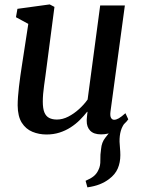

<svg xmlns="http://www.w3.org/2000/svg" viewBox="-20 -584 628 848"><path d="M366 243.5 358 214.5Q380.5 205 393.8 194.2Q407 183.5 414.5 167Q424 148.5 423.2 123.8Q422.5 99 426.5 73.5Q429 44.5 445 24.5Q461 4.5 472.5 -10.5L537 -48.5Q520 -28.5 513.8 -6.8Q507.5 15 508 42Q508.5 55 510 70.8Q511.5 86.5 511.5 101Q511.5 133.5 500.2 160Q489 186.5 461.5 207Q443 221 420.2 230Q397.5 239 366 243.5ZM185.5 10Q152 10 123 -2Q94 -14 76.2 -42Q58.5 -70 58 -118.5Q58 -135.5 59.5 -156.5Q61 -177.5 63.8 -201Q66.5 -224.5 69.8 -248Q73 -271.5 76.5 -293L105 -478.5L50.5 -508L57 -545L199.5 -564.5L220.5 -553.5L186 -289.5Q183.5 -268.5 180.5 -247.5Q177.5 -226.5 174.8 -206.8Q172 -187 170.5 -169Q169 -151 169 -135.5Q169 -104.5 176.2 -87.2Q183.5 -70 197.5 -63Q211.5 -56 231.5 -56Q256.5 -56 281.8 -69Q307 -82 329.2 -102.2Q351.5 -122.5 367 -144.5L422.5 -560H531.5L468 -91.5Q465.5 -72.5 470.2 -63.8Q475 -55 484 -55Q493.5 -55 504.8 -61.5Q516 -68 534 -84L546.5 -57Q542 -49.5 525.5 -33.5Q509 -17.5 483.8 -4Q458.5 9.5 426.5 9.5Q394 9.5 378.2 -7Q362.5 -23.5 363 -51Q363 -53 363.2 -57.5Q363.5 -62 364 -67.5Q364.5 -73 365.2 -78.8Q366 -84.5 366.5 -89.5L365 -90.5Q350.5 -72 332.5 -54Q314.5 -36 292 -21.5Q269.5 -7 243 1.5Q216.5 10 185.5 10Z"/></svg>

Font: Merriweather 24pt Medium
Style: Italic
Weight: 500
Italic angle: -7.8°
Version: Version 2.101